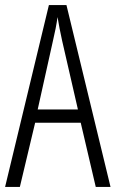

<svg xmlns="http://www.w3.org/2000/svg" viewBox="-20 -734 454 754"><path d="M356 0 297 -252H118L58 0H0L172 -714H241L414 0ZM224 -574Q218 -600 214 -622Q210 -644 206 -667Q200 -624 188 -574L128 -304H286Z"/></svg>

Font: Noto Sans Sinhala UI ExtraCondensed Light
Style: Regular
Weight: 300
Width: 2
Designer: Jelle Bosma - Monotype Design Team
Foundry: Monotype Imaging Inc.
Version: Version 2.006; ttfautohint (v1.8.4.7-5d5b)